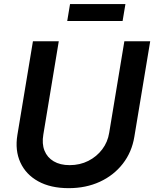

<svg xmlns="http://www.w3.org/2000/svg" viewBox="-20 -935 775 965"><path d="M325.2 10.7Q234.4 10.7 172.1 -23.7Q109.9 -58.1 82.3 -118.7Q54.7 -179.2 67.4 -256.8L145.5 -727.5H275.4L197.8 -258.8Q189.9 -212.4 203.6 -178Q217.3 -143.6 249.8 -124.3Q282.2 -105 330.1 -105Q381.8 -105 424.1 -126.5Q466.3 -147.9 493.9 -184.6Q521.5 -221.2 528.8 -267.6L605 -727.5H734.9L655.3 -248Q642.6 -170.4 597.2 -112.1Q551.8 -53.7 481.9 -21.5Q412.1 10.7 325.2 10.7ZM610.4 -914.6 596.2 -829.6H317.9L332 -914.6Z"/></svg>

Font: Inter 18pt SemiBold
Style: Italic
Weight: 600
Italic angle: -9.3988°
Designer: Rasmus Andersson
Foundry: rsms
Version: Version 4.001;git-66647c0bb